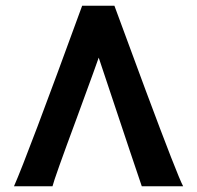

<svg xmlns="http://www.w3.org/2000/svg" viewBox="-20 -653 691 673"><path d="M622 0H477Q470 -19 326 -451Q326 -449 249 -239Q170 -26 164 0H29Q75 -104 268 -633H381Q406 -565 447.5 -453Q489 -341 490 -338Q603 -35 622 0Z"/></svg>

Font: GFS Neohellenic Rg
Style: Bold
Weight: 700
Designer: Designed by Takis Katsoulidis and George D. Matthiopoulos.
Foundry: Designed by Takis Katsoulidis and George D. Matthiopoulos.
Version: Version 1.0